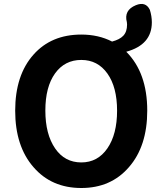

<svg xmlns="http://www.w3.org/2000/svg" viewBox="-20 -927 810 961"><path d="M387 14Q238 14 148 -90Q56 -195 56 -373Q56 -551 148 -654Q237 -754 387 -754Q473 -754 541 -719Q579 -729 597 -748Q616 -768 616 -804Q616 -812 615 -816Q599 -876 660 -901Q709 -921 730 -878Q740 -846 740 -815Q740 -703 612 -668Q717 -563 717 -373Q717 -195 625 -90Q535 14 387 14ZM387 -114Q469 -114 517.5 -184.5Q566 -255 566 -373Q566 -491 517.5 -559Q469 -627 387 -627Q304 -627 255.5 -559.5Q207 -492 207 -373.5Q207 -255 256 -184Q304 -114 387 -114Z"/></svg>

Font: GenSenRounded JP B
Style: Regular
Weight: 700
Version: Version 1.501;PS 1;hotconv 16.6.51;makeotf.lib2.5.65220